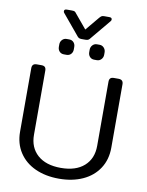

<svg xmlns="http://www.w3.org/2000/svg" viewBox="-111 -1135 938 1227"><g transform="rotate(10 358.0 -521.5)"><path d="M313 -908 209 -1033Q204 -1038 204 -1045Q204 -1058 221 -1058H253Q266 -1058 271.5 -1055.5Q277 -1053 284 -1043L359 -953L434 -1043Q442 -1052 447.5 -1055Q453 -1058 465 -1058H497Q514 -1058 514 -1045Q514 -1038 509 -1033L405 -908Q397 -897 390.5 -893Q384 -889 372 -889H346Q334 -889 327.5 -893Q321 -897 313 -908ZM212 -815V-831Q212 -848 223.5 -860.5Q235 -873 252 -873H269Q287 -873 298 -861Q309 -849 309 -831V-815Q309 -797 298 -785Q287 -773 269 -773H252Q234 -773 223 -785Q212 -797 212 -815ZM409 -815V-831Q409 -848 420.5 -860.5Q432 -873 449 -873H466Q483 -873 494.5 -860.5Q506 -848 506 -831V-815Q506 -798 494.5 -785.5Q483 -773 466 -773H449Q431 -773 420 -785Q409 -797 409 -815ZM62 -238V-650Q62 -680 92 -680H123Q139 -680 146 -672.5Q153 -665 153 -650V-234Q153 -151 207 -103Q261 -55 358 -55Q455 -55 509 -103Q563 -151 563 -234V-650Q563 -665 570 -672.5Q577 -680 593 -680H623Q654 -680 654 -650V-238Q654 -161 616.5 -103.5Q579 -46 512 -15.5Q445 15 358 15Q271 15 204 -15.5Q137 -46 99.5 -103.5Q62 -161 62 -238Z"/></g></svg>

Font: Mitr Light
Style: Regular
Weight: 300
Designer: Thanarat Vachiruckul
Foundry: Cadson Demak
Version: Version 1.003